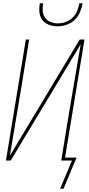

<svg xmlns="http://www.w3.org/2000/svg" viewBox="-20 -975 540 1166"><path d="M329 -815Q302 -815 277 -824.5Q252 -834 237 -854Q222 -874 219.5 -901Q217 -928 222 -955H242Q238 -932 239.5 -908.5Q241 -885 253.5 -867.5Q266 -850 287.5 -841.5Q309 -833 332 -833Q355 -833 378.5 -841.5Q402 -850 420.5 -867.5Q439 -885 448.5 -908.5Q458 -932 462 -955H482Q477 -928 465.5 -901Q454 -874 433 -854Q412 -834 384 -824.5Q356 -815 329 -815ZM366 171H345L417 0H352L400 -294Q417 -397 435 -500Q453 -603 470 -706L45 0H16L137 -735H157L109 -441Q92 -338 74.5 -235Q57 -132 40 -29L464 -735H493L375 -18H445Z"/></svg>

Font: Iosevka Term Curly Th Obl
Style: Regular
Weight: 100
Italic angle: -9°
Designer: Belleve Invis
Foundry: Belleve Invis
Version: Version 32.3.0